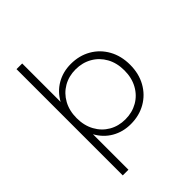

<svg xmlns="http://www.w3.org/2000/svg" viewBox="-260 -872 1196 1196"><g transform="rotate(-45 337.5 -274.0)"><path d="M368 4Q299 4 243.5 -28Q188 -60 155.5 -119.5Q123 -179 123 -261Q123 -343 155.5 -402.5Q188 -462 243.5 -494Q299 -526 368 -526Q442 -526 500.5 -492.5Q559 -459 592.5 -399Q626 -339 626 -261Q626 -183 592.5 -123Q559 -63 500.5 -29.5Q442 4 368 4ZM106 194V-742H156V-351L146 -260L156 -169V194ZM365 -41Q425 -41 473 -68.5Q521 -96 548.5 -146Q576 -196 576 -261Q576 -327 548.5 -376.5Q521 -426 473 -453.5Q425 -481 365 -481Q305 -481 257.5 -453.5Q210 -426 182.5 -376.5Q155 -327 155 -261Q155 -196 182.5 -146Q210 -96 257.5 -68.5Q305 -41 365 -41Z"/></g></svg>

Font: MOST Montserrat Light
Style: Regular
Weight: 300
Designer: Julieta Ulanovsky
Foundry: Julieta Ulanovsky
Version: Version 8.000;March 11, 2024;FontCreator 15.0.0.2926 64-bit